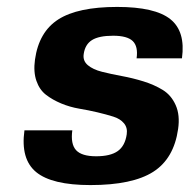

<svg xmlns="http://www.w3.org/2000/svg" viewBox="-20 -530 553 560"><path d="M224.1 -372.1Q221.2 -352.5 236.3 -339.8Q251.5 -327.1 277.6 -320.6Q303.7 -314 335.7 -308.1Q367.7 -302.2 398.9 -292.5Q430.2 -282.7 454.8 -267.6Q479.5 -252.4 492.4 -223.4Q505.4 -194.3 499.5 -153.8Q487.3 -67.4 426.8 -28.8Q366.2 9.8 243.7 9.8Q131.3 9.8 85.4 -28.1Q39.6 -65.9 51.3 -149.9H190.9Q185.5 -109.9 201.9 -92Q218.3 -74.2 260.3 -74.2Q302.2 -74.2 323.5 -89.4Q344.7 -104.5 349.6 -138.2Q352.5 -157.2 341.6 -170.4Q330.6 -183.6 310.3 -189.9Q290 -196.3 264.2 -202.4Q238.3 -208.5 210.9 -213.1Q183.6 -217.8 158.4 -228.3Q133.3 -238.8 114.3 -253.4Q95.2 -268.1 86.2 -294.2Q77.1 -320.3 82 -356Q93.3 -437 150.1 -473.4Q207 -509.8 321.8 -509.8Q432.1 -509.8 476.8 -474.1Q521.5 -438.5 510.7 -359.9H378.4Q383.3 -394.5 367.2 -410.2Q351.1 -425.8 310.1 -425.8Q268.6 -425.8 248.3 -413.1Q228 -400.4 224.1 -372.1Z"/></svg>

Font: Fivo Sans
Style: Italic
Weight: 700
Designer: Alexander Slobzheninov
Foundry: Alexander Slobzheninov
Version: 1.0